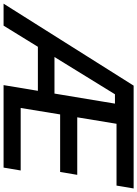

<svg xmlns="http://www.w3.org/2000/svg" viewBox="112 -901 768 1074"><g transform="rotate(90 496.0 -364.0)"><path d="M-20.5 0 438 -727.5H1013.2L997.1 -631.8H651.4L615.2 -412.1H937L920.9 -316.4H599.1L563 -95.7H912.6L896.5 0H435.1L538.6 -623H486.3L102.5 0ZM180.2 -191.9 195.3 -284.7H542L526.9 -191.9Z"/></g></svg>

Font: Inter Medium
Style: Italic
Weight: 500
Italic angle: -9.3988°
Designer: Rasmus Andersson
Foundry: rsms
Version: Version 4.001;git-66647c0bb